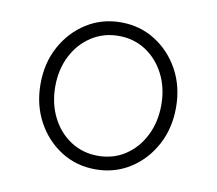

<svg xmlns="http://www.w3.org/2000/svg" viewBox="-62 -560 724 642"><g transform="rotate(10 300.0 -239.5)"><path d="M300 10Q235 10 183 -23Q131 -56 100.5 -112.5Q70 -169 70 -240Q70 -311 100.5 -367Q131 -423 183 -456Q235 -489 300 -489Q365 -489 417 -456Q469 -423 499.5 -367Q530 -311 530 -240Q530 -169 499.5 -112.5Q469 -56 417 -23Q365 10 300 10ZM300 -36Q352 -36 392.5 -62.5Q433 -89 456.5 -135.5Q480 -182 480 -240Q480 -298 456.5 -344Q433 -390 392.5 -416.5Q352 -443 300 -443Q249 -443 208 -416.5Q167 -390 143.5 -344Q120 -298 120 -240Q120 -182 143.5 -135.5Q167 -89 208 -62.5Q249 -36 300 -36Z"/></g></svg>

Font: Red Hat Mono VF Light
Style: Regular
Weight: 300
Monospace: yes
Designer: Pentagram, MCKL
Foundry: Pentagram, MCKL
Version: Version 1.023